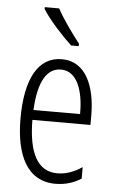

<svg xmlns="http://www.w3.org/2000/svg" viewBox="-55 -803 508 850"><g transform="rotate(5 199.5 -377.5)"><path d="M173 -765H109V-757C138 -710 201 -642 240 -606H274V-617C241 -659 201 -714 173 -765ZM205 -542C98 -542 45 -438 45 -265C45 -102 98 10 224 10C267 10 305 -2 338 -23V-74C301 -49 265 -37 228 -37C141 -37 99 -115 98 -263H356V-305C356 -432 313 -542 205 -542ZM205 -496C277 -496 307 -410 306 -307H99C105 -435 143 -496 205 -496Z"/></g></svg>

Font: Noto Sans Devanagari ExtraCondensed Light
Style: Regular
Weight: 300
Width: 2
Designer: Jelle Bosma - Monotype Design Team
Foundry: Monotype Imaging Inc.
Version: Version 2.004